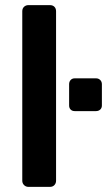

<svg xmlns="http://www.w3.org/2000/svg" viewBox="-20 -730 418 750"><path d="M91 0Q81 0 74 -7Q67 -14 67 -24V-686Q67 -697 74 -703.5Q81 -710 91 -710H175Q186 -710 192.5 -703.5Q199 -697 199 -686V-24Q199 -14 192.5 -7Q186 0 175 0ZM272 -296Q262 -296 256 -302Q250 -308 250 -318V-401Q250 -411 256 -417.5Q262 -424 272 -424H355Q365 -424 371.5 -417.5Q378 -411 378 -401V-318Q378 -308 371.5 -302Q365 -296 355 -296Z"/></svg>

Font: Rubik AZ
Style: Regular
Weight: 500
Designer: Hubert and Fischer
Foundry: Hubert & Fischer
Version: Version 2.000